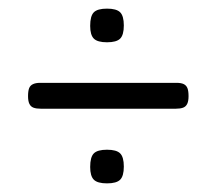

<svg xmlns="http://www.w3.org/2000/svg" viewBox="-20 -478 502 445"><path d="M75 -226Q64 -226 57.5 -228.5Q51 -231 48 -237.5Q45 -244 45 -255Q45 -267 47.5 -273.5Q50 -280 56.5 -283Q63 -286 73 -286H389Q400 -286 406 -283Q412 -280 414.5 -273.5Q417 -267 417 -255Q417 -244 414 -237.5Q411 -231 404.5 -228.5Q398 -226 387 -226ZM228 -53Q206 -53 197.5 -61.5Q189 -70 189 -91Q189 -114 197.5 -122.5Q206 -131 228 -131Q250 -131 258.5 -122.5Q267 -114 267 -92Q267 -70 258.5 -61.5Q250 -53 228 -53ZM228 -380Q206 -380 197.5 -388.5Q189 -397 189 -418Q189 -441 197.5 -449.5Q206 -458 228 -458Q250 -458 258.5 -449.5Q267 -441 267 -419Q267 -397 258.5 -388.5Q250 -380 228 -380Z"/></svg>

Font: Fredoka Light
Style: Regular
Weight: 300
Designer: Ben Nathan
Foundry: Milena B. Brandão, Ben Nathan
Version: Version 2.001